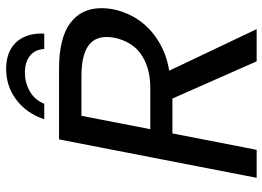

<svg xmlns="http://www.w3.org/2000/svg" viewBox="-138 -738 875 640"><g transform="rotate(-90 300.0 -417.5)"><path d="M416 0 292 -280.8H175.8L121.1 0H27.8L155.8 -658.7H391.1Q493.2 -658.7 543.2 -621.6Q593.3 -584.5 593.3 -517.6Q593.3 -466.8 568.1 -417.5Q543 -368.2 494.6 -334.7Q446.3 -301.3 384.8 -291.5L523.4 0ZM497.1 -501Q497.1 -584 367.2 -584H234.4L189.9 -354.5H326.7Q380.9 -354.5 419.9 -373.8Q459 -393.1 478 -428.5Q497.1 -463.9 497.1 -501ZM390.6 -835Q446.3 -835 477.3 -804Q508.3 -772.9 508.8 -717.8L508.3 -708H457Q456.1 -737.8 435.1 -755.1Q414.1 -772.5 378.4 -772.5Q345.7 -772.5 316.9 -756.6Q288.1 -740.7 274.4 -708H223.1Q242.7 -767.1 287.8 -801Q333 -835 390.6 -835Z"/></g></svg>

Font: Cousine
Style: Italic
Weight: 400
Italic angle: -12°
Monospace: yes
Designer: Steve Matteson
Foundry: Monotype Imaging Inc.
Version: Version 1.21